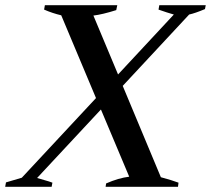

<svg xmlns="http://www.w3.org/2000/svg" viewBox="-59 -720 813 740"><path d="M734 -700 731 -685Q693 -669 670 -664L414 -389L561 -37Q605 -25 629 -16L627 0H348L350 -13Q398 -34 439 -39L330 -298L84 -34Q93 -31 111.5 -26Q130 -21 143 -16L140 0H-39L-36 -17L25 -35L311 -342L177 -661Q143 -669 111 -683L114 -700H393L389 -681Q335 -664 301 -660L396 -433L611 -664Q586 -671 552 -683L555 -700Z"/></svg>

Font: Trirong SemiBold
Style: Italic
Weight: 600
Italic angle: -12°
Designer: Katatrad Team
Foundry: CadsonDemak
Version: Version 1.001